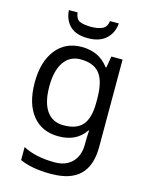

<svg xmlns="http://www.w3.org/2000/svg" viewBox="-141 -920 897 1155"><g transform="rotate(15 307.5 -343.0)"><path d="M275 -639Q328 -639 370.5 -619Q413 -599 443 -558H448L460 -629H530V-84Q530 31 471.5 89Q413 147 290 147Q172 147 97 113V32Q176 74 295 74Q364 74 403.5 33.5Q443 -7 443 -77V-98Q443 -110 444 -132.5Q445 -155 446 -164H442Q388 -83 276 -83Q172 -83 113.5 -156Q55 -229 55 -360Q55 -488 113.5 -563.5Q172 -639 275 -639ZM287 -565Q220 -565 183 -511.5Q146 -458 146 -359Q146 -260 182.5 -207.5Q219 -155 289 -155Q370 -155 407 -198.5Q444 -242 444 -339V-360Q444 -470 406 -517.5Q368 -565 287 -565ZM452 -833Q447 -773 406.5 -736Q366 -699 294 -699Q220 -699 182.5 -735.5Q145 -772 141 -833H195Q200 -792 225 -781Q250 -770 296 -770Q335 -770 363.5 -782Q392 -794 397 -833Z"/></g></svg>

Font: Noto Sans Telugu UI
Style: Regular
Weight: 400
Designer: Jelle Bosma - Monotype Design Team
Foundry: Monotype Imaging Inc.
Version: Version 2.005; ttfautohint (v1.8.4.7-5d5b)